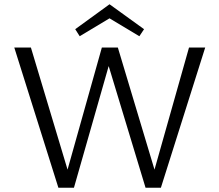

<svg xmlns="http://www.w3.org/2000/svg" viewBox="-20 -881 1029 901"><path d="M354 -711 333 -744 494 -861 656 -744 634 -711 494 -795ZM943 -658 735 0H663L490 -571L327 0H254L47 -658H125L297 -85L458 -658H533L705 -85L867 -658Z"/></svg>

Font: Ysabeau Infant
Style: Regular
Weight: 400
Designer: Christian Thalmann (Catharsis Fonts)
Version: Version 0.003